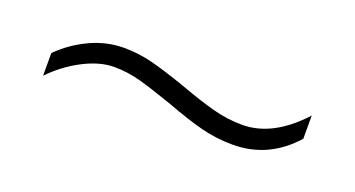

<svg xmlns="http://www.w3.org/2000/svg" viewBox="-25 -498 632 342"><g transform="rotate(20 291.5 -327.5)"><path d="M54 -322Q78 -346 109 -360.5Q140 -375 173 -375Q201 -375 228 -368Q255 -361 295 -347Q333 -333 361 -325.5Q389 -318 417 -318Q475 -318 528 -376V-332Q481 -279 413 -279Q382 -279 353 -286.5Q324 -294 284 -309Q244 -323 219 -330Q194 -337 168 -337Q141 -337 110 -321Q79 -305 54 -279Z"/></g></svg>

Font: Trirong Light
Style: Regular
Weight: 300
Designer: Katatrad Team
Foundry: CadsonDemak
Version: Version 1.001